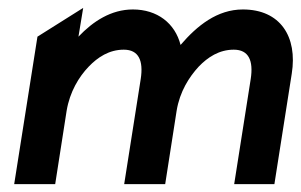

<svg xmlns="http://www.w3.org/2000/svg" viewBox="-20 -467 763 487"><path d="M16 0H120L149 -186C157 -234 180 -272 205 -298C228 -322 257 -341 294 -341C332 -341 344 -313 337 -267L295 0H399L428 -186C436 -235 460 -272 484 -298C507 -322 536 -341 573 -341C611 -341 623 -313 616 -267L574 0H676L720 -280C735 -374 691 -443 596 -443C531 -443 480 -402 438 -353C424 -408 379 -443 317 -443C262 -443 216 -413 179 -374L191 -447L75 -374Z"/></svg>

Font: Charger Sport
Style: BlkNrwObl
Weight: 900
Designer: Jasper
Foundry: Cannot Into Space Fonts
Version: Version 1.1